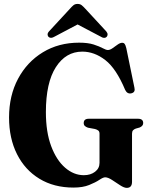

<svg xmlns="http://www.w3.org/2000/svg" viewBox="-20 -922 744 954"><path d="M636 -19Q636 11.5 610 11.5Q596.5 11.5 576.8 -1.5Q557 -14.5 536.8 -27.8Q516.5 -41 502.5 -41Q492.5 -41 473.5 -28.2Q454.5 -15.5 423 -2.8Q391.5 10 345 10Q248 10 176 -33.8Q104 -77.5 64.5 -156Q25 -234.5 25 -338.5Q25 -447 69.8 -530.8Q114.5 -614.5 193 -662.2Q271.5 -710 373 -710Q417 -710 445.5 -700.8Q474 -691.5 490.5 -682.5Q507 -673.5 516 -673.5Q526.5 -673.5 539.2 -682.5Q552 -691.5 564.5 -700.5Q577 -709.5 588 -709.5Q595 -709.5 599.2 -704.2Q603.5 -699 607.5 -683L648 -486Q653.5 -464 633.5 -458.5Q612.5 -453.5 602 -475Q557.5 -581.5 503.2 -623.5Q449 -665.5 389 -665.5Q307 -665.5 257.5 -588.2Q208 -511 208 -365Q208 -266 234.2 -196Q260.5 -126 303.5 -88.8Q346.5 -51.5 396.5 -51.5Q430 -51.5 452.2 -68.5Q474.5 -85.5 474.5 -113V-257.5Q474.5 -268 468.8 -273Q463 -278 452 -281L417 -287.5Q407 -291 401.5 -296.2Q396 -301.5 396 -310.5Q396 -332 421.5 -332H665.5Q691.5 -332 691.5 -310.5Q691.5 -296 674 -288.5L654.5 -283Q646 -280 641 -274.5Q636 -269 636 -257.5ZM252 -740.5Q232.5 -728.5 221.5 -738.5Q217 -742.5 216.5 -750Q216 -757.5 223.5 -766L327 -878Q337 -889.5 345 -896Q353 -902.5 365.5 -902.5Q378 -902.5 386 -896Q394 -889.5 404.5 -878L508 -766Q515 -757.5 514.5 -750Q514 -742.5 509.5 -738.5Q498.5 -728 479.5 -740.5L365.5 -800.5Z"/></svg>

Font: Fraunces 144pt S050
Style: Bold
Weight: 700
Version: Version 1.000; ttfautohint (v1.8.3)